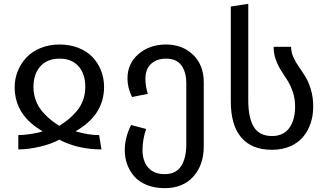

<svg xmlns="http://www.w3.org/2000/svg" viewBox="-20 -773 1723 1009"><path d="M57.1 -314.9Q57.1 -358.9 73.2 -399.2Q89.4 -439.5 118.7 -470.7Q147.9 -502 193.1 -520.5Q238.3 -539.1 293 -539.1Q347.7 -539.1 392.6 -521.2Q437.5 -503.4 466.6 -472.7Q495.6 -441.9 511.2 -401.6Q526.9 -361.3 526.9 -315.9Q526.9 -168.5 377 -83Q443.8 -63 501 -63L513.2 12.2Q389.6 12.2 291 -39.1Q254.9 -18.1 192.6 -2.9Q130.4 12.2 76.2 12.2V-63Q100.6 -63 138.9 -68.4Q177.2 -73.7 204.1 -83Q57.1 -167.5 57.1 -314.9ZM155.8 -314.9Q155.8 -285.2 164.3 -257.6Q172.9 -230 185.5 -209.7Q198.2 -189.5 217.5 -170.2Q236.8 -150.9 253.7 -137.9Q270.5 -125 292 -111.8Q318.8 -128.9 340.1 -146.2Q361.3 -163.6 382.8 -188.7Q404.3 -213.9 416.3 -246.3Q428.2 -278.8 428.2 -315.9Q428.2 -384.3 392.8 -424.6Q357.4 -464.8 293 -464.8Q228 -464.8 191.9 -424.3Q155.8 -383.8 155.8 -314.9Z M852.1 -539.1Q939 -539.1 994.9 -484.9Q1050.8 -430.7 1050.8 -340.8V-3.9Q1050.8 93.8 996.1 154.8Q941.4 215.8 845.2 215.8Q792.5 215.8 751.2 199Q710 182.1 685.3 153.6Q660.6 125 648.2 90.1Q635.7 55.2 635.7 16.1Q635.7 -49.8 668.9 -116.2L748 -95.2Q729 -40.5 729 16.1Q729 73.7 759 107.9Q789.1 142.1 845.2 142.1Q904.8 142.1 931.9 99.9Q959 57.6 959 -15.1V-335Q959 -394 933.3 -429.4Q907.7 -464.8 852.1 -464.8Q814.5 -464.8 789.3 -449Q764.2 -433.1 754.2 -410.4Q744.1 -387.7 744.1 -359.9Q744.1 -320.8 756.8 -279.8L673.8 -263.2Q649.9 -312 649.9 -360.8Q649.9 -439.5 708.3 -489.3Q766.6 -539.1 852.1 -539.1Z M1192.9 -240.2V-738.8L1284.7 -752.9V-247.1Q1284.7 -153.3 1314 -105.7Q1343.3 -58.1 1409.7 -58.1Q1468.8 -58.1 1499.8 -99.9Q1530.8 -141.6 1530.8 -212.9Q1530.8 -253.9 1519 -289.1Q1507.3 -324.2 1490.7 -350.3Q1474.1 -376.5 1457.8 -401.6Q1441.4 -426.8 1429.7 -458.7Q1418 -490.7 1418 -526.9H1509.8Q1509.8 -499 1521.7 -472.4Q1533.7 -445.8 1550.8 -421.6Q1567.9 -397.5 1585 -369.9Q1602.1 -342.3 1614 -301.8Q1626 -261.2 1626 -212.9Q1626 -166 1612.5 -125.5Q1599.1 -85 1572.8 -53.5Q1546.4 -22 1504.4 -3.9Q1462.4 14.2 1408.7 14.2Q1303.2 14.2 1248 -50.3Q1192.9 -114.7 1192.9 -240.2Z"/></svg>

Font: FiraGO
Style: Regular
Weight: 400
Designer: bBox Type
Foundry: bBox Type GmbH
Version: Version 1.001;PS 001.001;hotconv 1.0.88;makeotf.lib2.5.64775